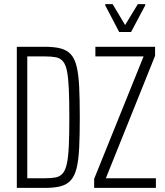

<svg xmlns="http://www.w3.org/2000/svg" viewBox="-20 -916 803 936"><path d="M62 0V-688H198Q244 -688 275 -680Q306 -672 325 -651.5Q344 -631 353.5 -592.5Q363 -554 366 -493Q369 -432 369 -344Q369 -256 366 -195.5Q363 -135 353.5 -96.5Q344 -58 325 -37Q306 -16 275.5 -8Q245 0 198 0ZM113 -47H198Q230 -47 251 -51Q272 -55 285.5 -70.5Q299 -86 306 -118Q313 -150 315.5 -205Q318 -260 318 -344Q318 -428 315.5 -483Q313 -538 306.5 -570Q300 -602 286.5 -617.5Q273 -633 251.5 -637Q230 -641 198 -641H113ZM439 0V-44L680 -641H445V-688H736V-644L496 -47H740V0ZM561 -760 493 -890V-896H529L590 -794L652 -896H688V-890L619 -760Z"/></svg>

Font: Saira ExtraCondensed Light
Style: Regular
Weight: 300
Width: 2
Designer: Hector Gatti with collaboration of the Omnibus-Type team
Foundry: Omnibus-Type
Version: Version 1.101